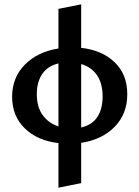

<svg xmlns="http://www.w3.org/2000/svg" viewBox="-20 -652 644 887"><path d="M355 8V194L250 215V9Q153 -2 94.5 -59Q36 -116 36 -205Q36 -294 95 -353.5Q154 -413 250 -428V-611L355 -632V-431Q452 -420 510 -364Q568 -308 568 -217Q568 -126 510 -66.5Q452 -7 355 8ZM250 -68V-359Q200 -347 175 -310Q150 -273 150 -217Q150 -158 177 -120.5Q204 -83 250 -68ZM454 -206Q454 -268 427.5 -305.5Q401 -343 355 -356V-63Q406 -75 430 -112Q454 -149 454 -206Z"/></svg>

Font: Ysabeau Infant
Style: Bold
Weight: 700
Designer: Christian Thalmann (Catharsis Fonts)
Version: Version 0.003